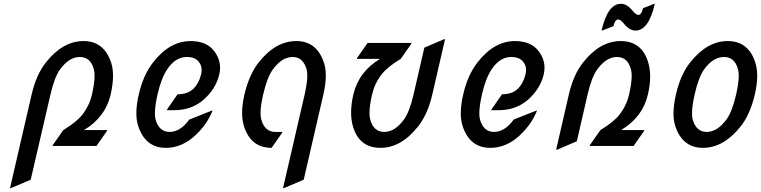

<svg xmlns="http://www.w3.org/2000/svg" viewBox="-20 -761 3968 1001"><path d="M32.2 219.7 145 -268.6Q168.5 -370.6 218.3 -434.1Q306.6 -546.9 415.5 -546.9Q522.5 -546.9 559.6 -434.1Q569.3 -404.3 569.3 -365.7Q569.3 -323.2 557.1 -268.6Q529.8 -150.4 418 -83H538.6L537.6 -78.1L482.9 0H254.4L255.4 -4.9L310.1 -83Q378.9 -124.5 409.2 -163.1Q446.3 -210.9 459.5 -268.6Q473.1 -328.6 473.1 -366.2Q473.1 -385.7 469.2 -399.4Q452.6 -463.9 396 -463.9Q340.3 -463.9 293 -398.9Q264.2 -359.4 243.2 -268.6L140.1 175.8L37.1 219.7Z M1088.4 -184.1Q1068.8 -137.2 1042 -103Q954.1 9.8 844.7 9.8Q738.3 9.8 700.7 -103Q690.9 -132.3 690.9 -170.4Q690.9 -215.3 703.6 -268.6Q726.1 -368.2 776.9 -434.1Q863.8 -546.9 973.6 -546.9Q1057.1 -546.9 1096.7 -494.6Q1127.4 -454.1 1127.4 -407.7Q1127.4 -390.1 1123 -372.1Q1105 -297.4 1042 -241.7Q979.5 -186.5 887.7 -186.5H850.1L851.6 -191.4L905.8 -269.5Q958.5 -269.5 987.8 -297.9Q1016.6 -325.7 1028.3 -373Q1031.2 -384.8 1031.2 -395.5Q1031.2 -419.4 1018.1 -436.5Q998.5 -463.9 954.1 -463.9Q894.5 -463.9 851.6 -399.4Q820.3 -352.5 801.3 -268.6Q787.6 -208 787.6 -170.4Q787.6 -151.4 791 -137.7Q809.6 -73.2 864.3 -73.2Q919.9 -73.2 966.8 -137.7L1083.5 -184.1Z M1563.5 175.8 1460.4 219.7H1455.6L1568.4 -268.6Q1582 -329.6 1582 -367.2Q1582 -385.7 1578.6 -399.4Q1560.1 -463.9 1505.4 -463.9Q1450.2 -463.9 1402.8 -399.4Q1373 -358.9 1352.1 -268.6Q1338.4 -209.5 1338.4 -171.9Q1338.4 -151.9 1342.3 -137.7Q1359.9 -73.7 1414.6 -73.2H1452.1L1450.7 -68.4L1396 9.8Q1287.6 9.8 1252 -103Q1242.2 -133.8 1242.2 -172.4Q1242.2 -214.8 1254.4 -268.6Q1278.8 -371.6 1327.6 -434.1Q1415.5 -546.9 1524.9 -546.9Q1631.3 -546.9 1668.9 -434.1Q1678.7 -404.8 1678.7 -366.7Q1678.7 -323.7 1666 -268.6Z M2300.3 -556.6 2233.9 -268.6Q2210.4 -166.5 2160.6 -103Q2072.3 9.8 1963.9 9.8Q1852.1 9.8 1819.8 -103Q1810.5 -135.7 1810.5 -174.3Q1810.5 -218.3 1822.3 -268.6Q1850.1 -387.2 1961.4 -454.1H1840.8L1841.8 -459L1896.5 -537.1H2125L2124 -532.2L2069.3 -454.1Q2001 -413.1 1970.2 -374Q1933.6 -327.1 1919.9 -268.6Q1906.2 -209.5 1906.2 -171.9Q1906.2 -151.9 1910.2 -137.7Q1927.7 -73.2 1983.4 -73.2Q2038.6 -73.2 2085.9 -137.7Q2115.2 -177.7 2136.2 -268.6L2192.4 -512.7L2295.4 -556.6Z M2779.8 -184.1Q2760.3 -137.2 2733.4 -103Q2645.5 9.8 2536.1 9.8Q2429.7 9.8 2392.1 -103Q2382.3 -132.3 2382.3 -170.4Q2382.3 -215.3 2395 -268.6Q2417.5 -368.2 2468.3 -434.1Q2555.2 -546.9 2665 -546.9Q2748.5 -546.9 2788.1 -494.6Q2818.8 -454.1 2818.8 -407.7Q2818.8 -390.1 2814.5 -372.1Q2796.4 -297.4 2733.4 -241.7Q2670.9 -186.5 2579.1 -186.5H2541.5L2543 -191.4L2597.2 -269.5Q2649.9 -269.5 2679.2 -297.9Q2708 -325.7 2719.7 -373Q2722.7 -384.8 2722.7 -395.5Q2722.7 -419.4 2709.5 -436.5Q2689.9 -463.9 2645.5 -463.9Q2585.9 -463.9 2543 -399.4Q2511.7 -352.5 2492.7 -268.6Q2479 -208 2479 -170.4Q2479 -151.4 2482.4 -137.7Q2501 -73.2 2555.7 -73.2Q2611.3 -73.2 2658.2 -137.7L2774.9 -184.1Z M3218.3 -83Q3218.3 -83 3338.9 -83L3337.9 -78.1L3283.2 0H3054.7L3055.7 -4.9L3110.4 -83Q3179.2 -124.5 3209.5 -163.1Q3246.6 -210.9 3259.8 -268.6Q3273.4 -328.6 3273.4 -366.2Q3273.4 -386.2 3269.5 -399.4Q3252.9 -463.9 3196.3 -463.9Q3141.1 -463.9 3093.8 -399.4Q3064.5 -359.4 3043.5 -268.6L2987.3 -24.4L2884.3 19.5H2879.4L2945.8 -268.6Q2969.2 -370.6 3019 -434.1Q3107.4 -546.9 3215.8 -546.9Q3327.1 -546.9 3359.9 -434.1Q3369.6 -400.4 3369.6 -361.3Q3369.6 -317.9 3357.9 -268.6Q3330.6 -150.4 3218.3 -83ZM3116.2 -601.6Q3148.4 -741.2 3217.3 -741.2Q3248.5 -741.2 3276.4 -707Q3295.9 -683.1 3307.6 -683.1Q3324.2 -683.1 3332.5 -718.3L3391.1 -741.2H3394Q3361.8 -601.6 3293 -601.6Q3262.2 -601.6 3234.4 -635.7Q3214.8 -659.7 3203.1 -659.7Q3186.5 -659.7 3178.2 -624.5L3119.1 -601.6Z M3601.6 -268.6Q3587.9 -208 3587.9 -170.4Q3587.9 -151.4 3591.3 -137.7Q3609.9 -73.2 3664.6 -73.2Q3719.2 -73.2 3767.1 -137.7Q3797.4 -178.7 3817.9 -268.6Q3831.5 -328.6 3831.5 -366.2Q3831.5 -386.2 3827.6 -399.4Q3811 -463.9 3754.4 -463.9Q3697.3 -463.9 3650.4 -398.4Q3622.1 -358.9 3601.6 -268.6ZM3503.9 -268.1Q3527.3 -370.6 3577.1 -434.1Q3665.5 -546.9 3773.9 -546.9Q3882.3 -546.9 3918 -434.1Q3927.7 -403.3 3927.7 -364.7Q3927.7 -322.3 3915.5 -268.6Q3890.6 -164.1 3842.3 -103Q3752.9 9.8 3645 9.8Q3538.6 9.8 3501 -102.5Q3491.2 -132.3 3491.2 -168.9Q3491.2 -211.9 3503.9 -268.1Z"/></svg>

Font: Nova Script
Style: Regular
Weight: 400
Italic angle: -13°
Version: Version 2.001